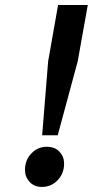

<svg xmlns="http://www.w3.org/2000/svg" viewBox="-20 -732 370 765"><path d="M148 -193 171.8 -487.6 211.4 -712H329.8L289.6 -487.6L210 -193ZM146.6 12.8Q116.3 12.8 97.9 -7.3Q79.6 -27.5 79.6 -54.8Q79.6 -94.8 105.3 -121Q131 -147.2 165.8 -147.2Q198.9 -147.2 217.2 -127.4Q235.4 -107.6 235.4 -80.6Q235.4 -41.1 209.9 -14.2Q184.4 12.8 146.6 12.8Z"/></svg>

Font: Overpass
Style: Italic
Weight: 400
Italic angle: -10°
Designer: Delve Withrington, Dave Bailey, Thomas Jockin
Foundry: Delve Fonts LLC
Version: Version 4.000